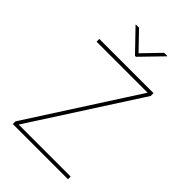

<svg xmlns="http://www.w3.org/2000/svg" viewBox="-273 -1047 1151 1151"><g transform="rotate(45 302.5 -471.5)"><path d="M68.8 0V-22.9L437 -595.2Q456.5 -624.5 475.3 -654.3Q494.1 -684.1 513.2 -713.4L517.1 -704.1Q477.5 -704.1 438.2 -704.1Q398.9 -704.1 358.9 -704.1H74.7V-727.5H534.2V-703.6L163.1 -127Q144.5 -98.6 126.5 -70.3Q108.4 -42 89.8 -13.2L85.9 -22.5Q124 -22.5 162.4 -22.5Q200.7 -22.5 238.8 -22.5H536.6V0ZM195.3 -943.4 301.8 -833 408.2 -943.4H435.5V-940.9L305.7 -807.1H297.4L168.5 -940.9V-943.4Z"/></g></svg>

Font: Inter 17pt Thin
Style: Regular
Weight: 250
Version: Version 4.001;git-66647c0bb